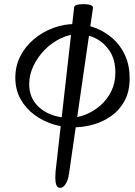

<svg xmlns="http://www.w3.org/2000/svg" viewBox="-20 -601 650 927"><path d="M332 14Q284 14 235 -1.5Q186 -17 145 -47.5Q104 -78 79 -123Q54 -168 54 -226Q54 -283 78.5 -330.5Q103 -378 144.5 -412.5Q186 -447 237 -466Q288 -485 341 -485Q391 -485 438.5 -467Q486 -449 524 -415.5Q562 -382 584 -333.5Q606 -285 606 -223Q606 -159 581.5 -114Q557 -69 516.5 -40.5Q476 -12 428 1Q380 14 332 14ZM271 306Q257 306 252 292Q247 278 247 259.5Q247 241 248 230L338 -566Q339 -574 350.5 -577.5Q362 -581 384 -581Q407 -581 418 -576.5Q429 -572 429 -563L313 239Q309 268 297 287Q285 306 271 306ZM314 -32Q353 -32 392.5 -47.5Q432 -63 465 -92Q498 -121 517.5 -161Q537 -201 537 -251Q537 -312 510.5 -353Q484 -394 443.5 -415Q403 -436 359 -436Q315 -436 272.5 -415.5Q230 -395 196 -360.5Q162 -326 141.5 -283Q121 -240 121 -195Q121 -142 148.5 -105.5Q176 -69 220.5 -50.5Q265 -32 314 -32Z"/></svg>

Font: Junicode VF
Style: Italic
Weight: 400
Italic angle: -11°
Designer: Peter S. Baker
Version: Version 2.209